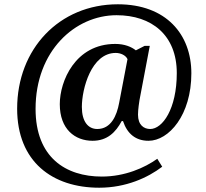

<svg xmlns="http://www.w3.org/2000/svg" viewBox="-20 -734 961 896"><path d="M443 142C568 142 670 95 737 44L714 7C655 49 563 90 455 90C287 90 146 1 146 -226C146 -496 330 -663 524 -663C688 -663 805 -570 805 -393C805 -225 738 -132 681 -132C652 -132 624 -150 624 -199C624 -223 630 -261 631 -267L679 -520H655L614 -499C594 -515 562 -529 518 -529C331 -529 259 -355 259 -248C259 -131 330 -77 412 -77C481 -77 520 -117 548 -169H554C574 -109 614 -77 673 -77C768 -77 873 -197 873 -392C873 -573 756 -714 530 -714C256 -714 60 -505 60 -227C60 21 225 142 443 142ZM434 -132C391 -132 362 -167 362 -235C362 -319 406 -487 520 -487C543 -487 567 -476 575 -458L536 -254C525 -194 498 -132 434 -132Z"/></svg>

Font: Noto Serif Oriya Medium
Style: Regular
Weight: 500
Designer: David Williams
Foundry: Google LLC, David Williams
Version: Version 1.051